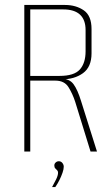

<svg xmlns="http://www.w3.org/2000/svg" viewBox="-20 -611 450 774"><path d="M78 0V-591H242Q286 -591 317.5 -569.5Q349 -548 349 -494V-396Q349 -341 314.5 -316Q280 -291 228 -291V-293Q260 -294 276.5 -271.5Q293 -249 307 -203L371 0H345L283 -201Q273 -232 256.5 -259Q240 -286 203 -286H102V0ZM102 -305H220Q279 -305 302 -331Q325 -357 325 -404V-490Q325 -531 302.5 -552Q280 -573 235 -573H102ZM190 143Q199 127 206.5 111.5Q214 96 214 85Q214 79 210.5 75.5Q207 72 203 68Q199 64 199 56Q199 49 204.5 44Q210 39 217 39Q226 39 231.5 46Q237 53 237 61Q237 71 232 85.5Q227 100 219.5 115Q212 130 203 143Z"/></svg>

Font: Alumni Sans SC Thin
Style: Regular
Weight: 100
Designer: Robert E. Leuschke
Foundry: Robert E. Leuschke
Version: Version 1.018